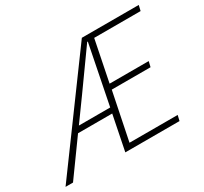

<svg xmlns="http://www.w3.org/2000/svg" viewBox="-168 -852 1112 1046"><g transform="rotate(-30 388.5 -329.5)"><path d="M297 -390C353 -468 409 -546 465 -625H469L395 -253H198ZM-32 0H15L173 -219H388L344 0H685L693 -34H390L451 -333H695L703 -367H457L509 -625H801L809 -659H451Z"/></g></svg>

Font: Source Sans Pro Light
Style: Italic
Weight: 300
Italic angle: -11°
Designer: Paul D. Hunt
Foundry: Adobe Systems Incorporated
Version: Version 3.006;hotconv 1.0.111;makeotfexe 2.5.65597